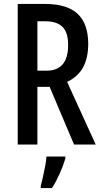

<svg xmlns="http://www.w3.org/2000/svg" viewBox="-20 -734 516 975"><path d="M208 -714Q321 -714 374.5 -663.5Q428 -613 428 -511Q428 -442 403 -394Q378 -346 321 -318L466 0H356L232 -293H170V0H70V-714ZM209 -626H170V-375H216Q326 -375 326 -506Q326 -569 297.5 -597.5Q269 -626 209 -626ZM312 71Q301 108 282.5 149Q264 190 244 221H187V209Q192 192 198 164.5Q204 137 209.5 109Q215 81 216 61H312Z"/></svg>

Font: Noto Sans Georgian ExtraCondensed Medium
Style: Regular
Weight: 500
Width: 2
Designer: Monotype Design Team, Akaki Razmadze
Foundry: Google LLC
Version: Version 2.005; ttfautohint (v1.8.4.7-5d5b)